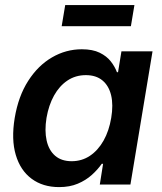

<svg xmlns="http://www.w3.org/2000/svg" viewBox="-20 -742 652 772"><path d="M217.8 10.3Q152.3 10.3 107.2 -23.2Q62 -56.6 43.5 -118.9Q24.9 -181.2 39.1 -267.6Q53.7 -355 93.3 -416.7Q132.8 -478.5 189 -511.2Q245.1 -543.9 309.1 -543.9Q352.5 -543.9 380.9 -530Q409.2 -516.1 425.5 -495.1Q441.9 -474.1 450.2 -451.7H454.6L468.3 -535.6H593.3L504.4 0H381.3L394.5 -83.5H389.2Q373 -60.1 349.1 -38.6Q325.2 -17.1 292.7 -3.4Q260.3 10.3 217.8 10.3ZM268.1 -93.8Q309.1 -93.8 341.8 -115.7Q374.5 -137.7 396.5 -176.8Q418.5 -215.8 427.2 -268.1Q436 -320.3 426.8 -358.9Q417.5 -397.5 391.8 -418.7Q366.2 -439.9 325.2 -439.9Q283.7 -439.9 251.2 -418.2Q218.8 -396.5 197.3 -357.9Q175.8 -319.3 167 -268.1Q158.7 -216.3 167.5 -177Q176.3 -137.7 201.7 -115.7Q227.1 -93.8 268.1 -93.8ZM520.5 -721.7 506.3 -636.7H228L242.2 -721.7Z"/></svg>

Font: Inter 20pt SemiBold
Style: Italic
Weight: 600
Italic angle: -9.3988°
Version: Version 4.001;git-66647c0bb